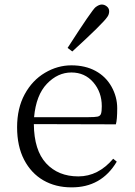

<svg xmlns="http://www.w3.org/2000/svg" viewBox="-20 -805 589 839"><path d="M54.7 -249Q54.7 -332 87.9 -393.1Q121.1 -454.1 176.3 -486.8Q231.4 -519.5 292 -519.5Q352.5 -519.5 397.5 -495.1Q442.4 -470.7 467.3 -426.3Q492.2 -381.8 492.2 -332Q492.2 -281.2 486.3 -261.7L127.9 -262.7Q128.9 -148.4 181.6 -91.3Q234.4 -34.2 322.3 -34.2Q409.2 -34.2 474.6 -111.3L490.2 -98.6Q422.9 14.6 292 13.7Q222.7 13.7 169.4 -17.1Q116.2 -47.9 85.4 -106.9Q54.7 -166 54.7 -249ZM128.9 -293H367.2Q394.5 -293 406.2 -295.4Q418 -297.9 421.4 -308.1Q424.8 -318.4 424.8 -340.8Q424.8 -402.3 387.7 -445.3Q350.6 -488.3 292 -488.3Q232.4 -488.3 185.1 -439Q137.7 -389.6 128.9 -293ZM275.4 -595.7Q382.8 -762.7 397.9 -773.9Q413.1 -785.2 424.8 -785.2Q436.5 -785.2 446.8 -776.9Q457 -768.6 457 -755.9Q457 -742.2 449.2 -731.4Q429.7 -702.1 295.9 -580.1Z"/></svg>

Font: GenEi Koburi Mincho v6
Style: Regular
Weight: 400
Designer: o_tamon (Modified)
Foundry: o_tamon / Adobe Systems Incorporated
Version: Version 6.1